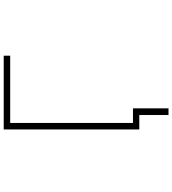

<svg xmlns="http://www.w3.org/2000/svg" viewBox="33 -806 933 1040"><g transform="rotate(-90 500.0 -285.5)"><path d="M335.9 2H319.3V-732.4H718.8V-697.3H354.5V-32.2H433.6V160.2H397.5V2H346.7Z"/></g></svg>

Font: Gen Shin Gothic Monospace ExtraLight
Style: Regular
Weight: 200
Designer: [Source Han Sans]
Ryoko NISHIZUKA  (kana & ideographs); Paul D. Hunt (Latin, Greek & Cyrillic); Wenlong ZHANG  (bopomofo
Version: Version 1.002.20150607